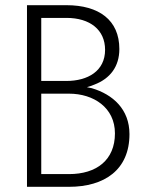

<svg xmlns="http://www.w3.org/2000/svg" viewBox="-20 -720 598 740"><path d="M84 0H246C382 0 479 -65 479 -203C479 -299 415 -356 334 -380C327 -381 321 -383 315 -384C325 -387 335 -390 344 -394C404 -417 440 -463 440 -531C440 -643 361 -700 236 -700H84ZM139 -408V-651H236C327 -651 385 -605 385 -528C385 -446 318 -408 236 -408ZM139 -49V-359H246C341 -359 423 -305 423 -206C423 -103 352 -49 246 -49Z"/></svg>

Font: Jost Light
Style: Regular
Weight: 300
Version: Version 3.710